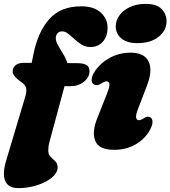

<svg xmlns="http://www.w3.org/2000/svg" viewBox="-35 -756 877 988"><path d="M30 -389Q30 -408 44.8 -420.2Q59.5 -432.5 86.5 -432.5H128L137.5 -479Q161 -594 219.5 -658.8Q278 -723.5 383 -723.5Q449.5 -723.5 484 -691Q518.5 -658.5 518.5 -614.5Q518.5 -568 493.8 -541Q469 -514 430 -514Q405.5 -514 385.8 -526Q366 -538 348.8 -554Q331.5 -570 316 -582.2Q300.5 -594.5 285 -594.5Q259.5 -594.5 253 -568.5Q249 -551 260.5 -529Q272 -507 287.8 -482Q303.5 -457 312 -431H362Q392 -431 408.8 -422.2Q425.5 -413.5 425.5 -389.5Q425.5 -358.5 397 -335.5Q368.5 -312.5 328 -312.5H297L220 -27.5Q215.5 -11.5 214.5 0.2Q213.5 12 213.5 20Q213.5 39.5 225.2 50.8Q237 62 249.2 73.5Q261.5 85 261.5 104.5Q261.5 133.5 231.8 158Q202 182.5 155.8 197.2Q109.5 212 60 212Q7 212 -8.2 174.8Q-23.5 137.5 -3.5 71L94 -255Q104 -287.5 99 -304.2Q94 -321 76.5 -332.5Q30 -363.5 30 -389ZM672 -534Q617.5 -534 589 -558.8Q560.5 -583.5 560.5 -619.5Q560.5 -649.5 579 -676Q597.5 -702.5 632.2 -719.2Q667 -736 715.5 -736Q771 -736 796.5 -709.8Q822 -683.5 822 -646.5Q822 -599 781 -566.5Q740 -534 672 -534ZM675 -195Q663 -164 665.5 -150.8Q668 -137.5 680 -137.5Q690 -137.5 705 -147.5Q725 -161.5 739.5 -151.5Q749.5 -144.5 749.8 -128.8Q750 -113 738 -90Q713 -42.5 664.2 -13.8Q615.5 15 551.5 15Q473.5 15 455.2 -31.2Q437 -77.5 465.5 -147.5L516 -275.5Q530.5 -311 528 -324.2Q525.5 -337.5 513 -337.5Q503.5 -337.5 486 -326.5Q473.5 -318.5 464.5 -317.8Q455.5 -317 448 -321.5Q437 -328 436.5 -344.2Q436 -360.5 449 -382.5Q474.5 -426 525 -455.5Q575.5 -485 637.5 -485Q707.5 -485 729.8 -439.2Q752 -393.5 720 -312Z"/></svg>

Font: Fraunces 9pt Soft Black
Style: Italic
Weight: 900
Italic angle: -16°
Version: Version 1.000;[b76b70a41]